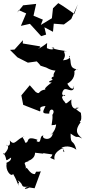

<svg xmlns="http://www.w3.org/2000/svg" viewBox="-35 -998 568 1232"><path d="M321 -197C330 -221 326 -147 280 -129C293 -133 327 -159 304 -141C292 -86 226 -109 244 -128C214 -130 236 -69 199 -93L206 -101C123 -132 158 -78 126 -83C123 -107 96 -121 123 -122C71 -110 60 -55 28 -97C36 -48 4 -65 5 -69C45 -58 -27 16 -13 -16C19 27 -13 46 36 13C39 44 -7 44 8 52C-3 92 36 142 49 118C69 153 67 152 85 195C75 159 101 193 78 159C129 189 82 207 157 199C119 201 110 227 154 205L187 210L227 101C195 110 201 92 189 119C150 121 134 53 131 90C135 49 101 49 151 36C125 36 189 33 190 -18L243 -12C245 -18 223 -17 301 -7C296 21 266 6 315 27C312 10 309 -20 370 -49C368 -2 393 -26 360 -50C394 -68 437 -53 455 -37C436 -112 417 -60 418 -141C476 -100 445 -135 492 -109C474 -129 433 -148 482 -213C464 -228 496 -199 484 -274C465 -287 428 -312 471 -306C446 -290 417 -305 423 -360C375 -320 394 -334 370 -356C351 -393 382 -382 312 -352C369 -339 365 -412 384 -382C343 -385 377 -432 381 -425C394 -434 443 -392 440 -449C437 -411 411 -434 397 -461C441 -485 452 -527 436 -564C446 -516 444 -564 466 -553C400 -556 428 -611 410 -629C398 -659 442 -618 369 -611C404 -660 350 -672 395 -669C367 -673 319 -680 296 -691C327 -701 314 -666 266 -689C264 -739 287 -726 207 -682C248 -710 191 -693 226 -700L111 -719L112 -740L58 -680L29 -678L77 -630L144 -596L201 -604C245 -560 204 -586 257 -566C260 -568 284 -547 321 -545C317 -538 287 -499 337 -496C329 -522 275 -502 305 -485C304 -488 254 -468 297 -469C233 -421 261 -427 256 -424C205 -416 226 -387 194 -408L156 -451L102 -386L114 -325L222 -283C232 -298 203 -312 257 -318C236 -274 233 -269 281 -269C280 -311 327 -297 301 -261C306 -228 290 -186 299 -195ZM240 -872 180 -897 197 -973 106 -963 115 -965 75 -917 85 -933 133 -912 99 -832 157 -845 229 -766 261 -776 250 -823 305 -794 310 -846 375 -841 422 -876 464 -970 442 -909C408 -932 375 -957 339 -978L305 -945L298 -881L227 -838Z"/></svg>

Font: Asimov Aggro
Style: Medium
Weight: 500
Designer: Google
Version: Version 2.000980; 2014